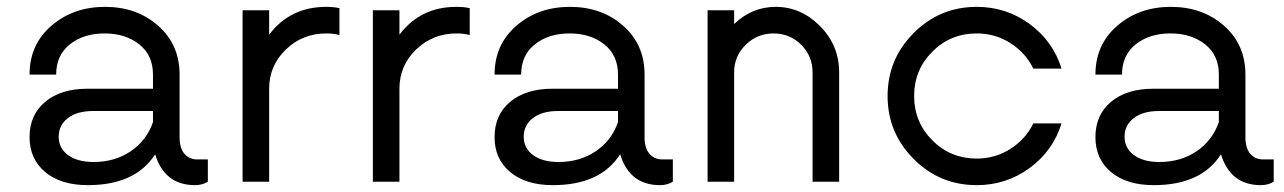

<svg xmlns="http://www.w3.org/2000/svg" viewBox="-20 -530 3745 560"><path d="M555 -65H586.2V0Q570 10 548.8 10Q460 10 432.5 -80Q375 10 236.2 10Q157.5 10 111.9 -28.1Q66.2 -66.2 66.2 -130Q66.2 -195 111.9 -233.1Q157.5 -271.2 235 -271.2H426.2V-312.5Q426.2 -368.8 386.2 -400.6Q346.2 -432.5 285 -432.5Q223.8 -432.5 183.8 -400.6Q143.8 -368.8 143.8 -312.5H66.2Q66.2 -400 130 -455Q193.8 -510 286.2 -510Q378.8 -510 441.2 -455Q503.8 -400 503.8 -312.5V-130Q503.8 -97.5 518.1 -81.2Q532.5 -65 555 -65ZM252.5 -57.5Q315 -57.5 361.2 -88.8Q407.5 -120 426.2 -173.8V-206.2H251.2Q205 -206.2 178.1 -185.6Q151.2 -165 151.2 -131.2Q151.2 -97.5 178.8 -77.5Q206.2 -57.5 252.5 -57.5Z M931.2 -510Q953.8 -510 970 -506.2V-427.5Q955 -432.5 931.2 -432.5Q862.5 -432.5 813.8 -385.6Q765 -338.8 765 -271.2V0H687.5V-500H765V-428.8Q826.2 -510 931.2 -510Z M1311.2 -510Q1333.8 -510 1350 -506.2V-427.5Q1335 -432.5 1311.2 -432.5Q1242.5 -432.5 1193.8 -385.6Q1145 -338.8 1145 -271.2V0H1067.5V-500H1145V-428.8Q1206.2 -510 1311.2 -510Z M1911.2 -65H1942.5V0Q1926.2 10 1905 10Q1816.2 10 1788.8 -80Q1731.2 10 1592.5 10Q1513.8 10 1468.1 -28.1Q1422.5 -66.2 1422.5 -130Q1422.5 -195 1468.1 -233.1Q1513.8 -271.2 1591.2 -271.2H1782.5V-312.5Q1782.5 -368.8 1742.5 -400.6Q1702.5 -432.5 1641.2 -432.5Q1580 -432.5 1540 -400.6Q1500 -368.8 1500 -312.5H1422.5Q1422.5 -400 1486.2 -455Q1550 -510 1642.5 -510Q1735 -510 1797.5 -455Q1860 -400 1860 -312.5V-130Q1860 -97.5 1874.4 -81.2Q1888.8 -65 1911.2 -65ZM1608.8 -57.5Q1671.2 -57.5 1717.5 -88.8Q1763.8 -120 1782.5 -173.8V-206.2H1607.5Q1561.2 -206.2 1534.4 -185.6Q1507.5 -165 1507.5 -131.2Q1507.5 -97.5 1535 -77.5Q1562.5 -57.5 1608.8 -57.5Z M2242.5 -510Q2316.2 -510 2371.9 -453.8Q2427.5 -397.5 2427.5 -318.8V0H2350V-318.8Q2350 -366.2 2316.9 -399.4Q2283.8 -432.5 2236.2 -432.5Q2188.8 -432.5 2155 -399.4Q2121.2 -366.2 2121.2 -318.8V0H2043.8V-500H2121.2V-460Q2173.8 -510 2242.5 -510Z M2828.8 10Q2721.2 10 2645 -66.2Q2568.8 -142.5 2568.8 -250Q2568.8 -357.5 2645 -433.8Q2721.2 -510 2828.8 -510Q2915 -510 2983.1 -460Q3051.2 -410 3076.2 -330H2993.8Q2971.2 -376.2 2926.9 -404.4Q2882.5 -432.5 2828.8 -432.5Q2752.5 -432.5 2699.4 -379.4Q2646.2 -326.2 2646.2 -250Q2646.2 -173.8 2699.4 -120.6Q2752.5 -67.5 2828.8 -67.5Q2882.5 -67.5 2926.9 -95.6Q2971.2 -123.8 2993.8 -170H3076.2Q3051.2 -90 2983.1 -40Q2915 10 2828.8 10Z M3663.8 -65H3695V0Q3678.8 10 3657.5 10Q3568.8 10 3541.2 -80Q3483.8 10 3345 10Q3266.2 10 3220.6 -28.1Q3175 -66.2 3175 -130Q3175 -195 3220.6 -233.1Q3266.2 -271.2 3343.8 -271.2H3535V-312.5Q3535 -368.8 3495 -400.6Q3455 -432.5 3393.8 -432.5Q3332.5 -432.5 3292.5 -400.6Q3252.5 -368.8 3252.5 -312.5H3175Q3175 -400 3238.8 -455Q3302.5 -510 3395 -510Q3487.5 -510 3550 -455Q3612.5 -400 3612.5 -312.5V-130Q3612.5 -97.5 3626.9 -81.2Q3641.2 -65 3663.8 -65ZM3361.2 -57.5Q3423.8 -57.5 3470 -88.8Q3516.2 -120 3535 -173.8V-206.2H3360Q3313.8 -206.2 3286.9 -185.6Q3260 -165 3260 -131.2Q3260 -97.5 3287.5 -77.5Q3315 -57.5 3361.2 -57.5Z"/></svg>

Font: Now Alt
Style: Regular
Weight: 400
Designer: Alfredo Marco Pradil
Foundry: Alfredo Marco Pradil
Version: Version 1.002;PS 001.002;hotconv 1.0.88;makeotf.lib2.5.64775